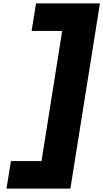

<svg xmlns="http://www.w3.org/2000/svg" viewBox="-20 -883 605 1124"><path d="M191 -863H565L392 221H18L44 60H223L344 -702H165Z"/></svg>

Font: Be Vietnam Black
Style: Italic
Weight: 900
Italic angle: -9°
Designer: Lam Bao; Tony Le; Vietanh Nguyen
Foundry: Yellow Type Foundry
Version: Version 5.000